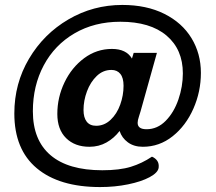

<svg xmlns="http://www.w3.org/2000/svg" viewBox="-20 -737 874 777"><path d="M549 -287Q547 -279 542 -264.5Q537 -250 537 -240Q537 -214 573 -214Q617 -214 650.5 -248Q684 -282 702 -334.5Q720 -387 720 -440Q720 -537 654 -593Q588 -649 467 -649Q362 -649 281.5 -602Q201 -555 157 -472.5Q113 -390 113 -287Q113 -170 184.5 -109Q256 -48 394 -48Q464 -48 509.5 -62Q555 -76 595 -103Q609 -97 616.5 -86Q624 -75 622 -58Q619 -38 585.5 -20Q552 -2 498.5 9Q445 20 385 20Q220 20 129 -56Q38 -132 38 -278Q38 -399 97.5 -499.5Q157 -600 257 -658.5Q357 -717 475 -717Q573 -717 645 -681Q717 -645 755 -582.5Q793 -520 793 -442Q793 -366 762.5 -297Q732 -228 678.5 -185.5Q625 -143 558 -143Q522 -143 497.5 -161Q473 -179 464 -207Q442 -178 411 -160.5Q380 -143 342 -143Q283 -143 247.5 -178Q212 -213 212 -276Q212 -343 241 -403.5Q270 -464 320.5 -501.5Q371 -539 433 -539Q491 -539 514 -500L521 -523H615ZM480 -390Q480 -422 467 -438Q454 -454 431 -454Q397 -454 371.5 -429.5Q346 -405 332 -367.5Q318 -330 318 -292Q318 -261 331 -244.5Q344 -228 369 -228Q402 -228 427.5 -252Q453 -276 466.5 -313.5Q480 -351 480 -390Z"/></svg>

Font: Krub
Style: Bold Italic
Weight: 700
Italic angle: -8°
Designer: Ekaluck Peanpanawate
Foundry: Cadson Demak Co.,Ltd.
Version: Version 1.000; ttfautohint (v1.6)